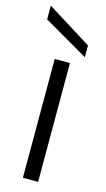

<svg xmlns="http://www.w3.org/2000/svg" viewBox="-120 -811 469 852"><g transform="rotate(15 114.5 -385.0)"><path d="M80 -546H150V0H80ZM2 -770 207 -642V-588L2 -707Z"/></g></svg>

Font: Poppins Light
Style: Regular
Weight: 300
Designer: Ninad Kale (Devanagari), Jonny Pinhorn (Latin)
Version: Version 5.002